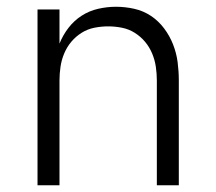

<svg xmlns="http://www.w3.org/2000/svg" viewBox="-20 -548 640 568"><path d="M91 0V-520H156V-419Q166 -444 182.5 -465.5Q199 -487 221.5 -501.5Q244 -516 270.5 -522Q297 -528 323 -528Q350 -528 377 -522Q404 -516 426.5 -501Q449 -486 465.5 -464Q482 -442 492 -416.5Q502 -391 505.5 -364Q509 -337 509 -310V0H444V-310Q444 -330 441 -350.5Q438 -371 430 -390Q422 -409 409 -424.5Q396 -440 378.5 -451Q361 -462 340.5 -466Q320 -470 300 -470Q280 -470 259.5 -466Q239 -462 221.5 -451Q204 -440 191 -424.5Q178 -409 170 -390Q162 -371 159 -350.5Q156 -330 156 -310V0Z"/></svg>

Font: Iosevka Aile Light
Style: Regular
Weight: 300
Designer: Belleve Invis
Foundry: Belleve Invis
Version: Version 27.3.5; ttfautohint (v1.8.4)